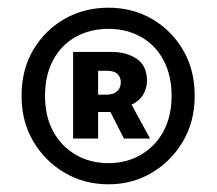

<svg xmlns="http://www.w3.org/2000/svg" viewBox="-20 -834 564 499"><path d="M262 -355Q199 -355 148 -385Q97 -415 66.5 -466.5Q36 -518 36 -585Q36 -653 66.5 -704.5Q97 -756 148 -785Q199 -814 262 -814Q324 -814 374.5 -785Q425 -756 455.5 -704.5Q486 -653 486 -585Q486 -518 455.5 -466.5Q425 -415 374.5 -385Q324 -355 262 -355ZM262 -410Q309 -410 346.5 -432Q384 -454 405 -493Q426 -532 426 -585Q426 -638 405 -677.5Q384 -717 346.5 -738Q309 -759 262 -759Q214 -759 176.5 -738Q139 -717 118 -677.5Q97 -638 97 -585Q97 -532 118 -493Q139 -454 176.5 -432Q214 -410 262 -410ZM170 -474V-699H270Q309 -699 335.5 -681Q362 -663 362 -624Q362 -605 352 -588Q342 -571 322 -562L370 -474H302L267 -543H235V-474ZM235 -588H257Q275 -588 284.5 -597Q294 -606 294 -620Q294 -633 285.5 -641.5Q277 -650 258 -650H235Z"/></svg>

Font: Noto Sans KR Thin ExtraBold
Style: Regular
Weight: 800
Version: Version 2.004-H2;hotconv 1.0.118;makeotfexe 2.5.65603